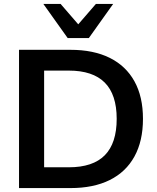

<svg xmlns="http://www.w3.org/2000/svg" viewBox="-20 -959 802 979"><path d="M77 0V-705H339Q457 -705 539.5 -664Q622 -623 665.5 -544.5Q709 -466 709 -353Q709 -240 665.5 -161Q622 -82 539.5 -41Q457 0 339 0ZM205 -106H331Q454 -106 514.5 -167.5Q575 -229 575 -353Q575 -477 514 -538Q453 -599 331 -599H205ZM325 -765 201 -939H289L379 -835L469 -939H557L433 -765Z"/></svg>

Font: NunitoSans3
Style: Bold
Weight: 700
Designer: Vernon Adams
Foundry: Vernon Adams
Version: Version 3.101;gftools[0.9.27]